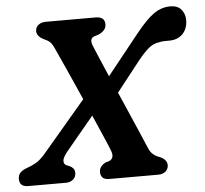

<svg xmlns="http://www.w3.org/2000/svg" viewBox="-62 -774 883 829"><g transform="rotate(-5 380.0 -360.0)"><path d="M356.5 -582Q363.5 -564.5 379.5 -527Q395.5 -489.5 416 -442L553.5 -614Q600.5 -673 633.8 -696.2Q667 -719.5 706 -719.5Q737.5 -719.5 753.2 -700.5Q769 -681.5 769 -655Q769 -618 747.2 -595.2Q725.5 -572.5 689 -572.5Q675 -572.5 665 -572.2Q655 -572 642.5 -569Q619.5 -566 599.2 -549.5Q579 -533 552 -499.5L448.5 -368Q469 -321 489.5 -274Q510 -227 527.5 -186.5Q545 -146 556.5 -118.5Q564.5 -99.5 576.5 -90Q588.5 -80.5 605.5 -74.5Q635 -61 635 -37.5Q635 -21.5 623 -10.8Q611 0 591.5 0H380Q357.5 0 349.2 -9.5Q341 -19 341 -33.5Q341.5 -59.5 371.5 -73.5L383.5 -76.5Q410.5 -87.5 396 -123Q390 -139 371.5 -181.5Q353 -224 329 -279L213 -139.5Q188.5 -110.5 188 -95.5Q187.5 -80.5 200 -75L213 -70Q222.5 -65.5 228.5 -58.2Q234.5 -51 234.5 -39Q234.5 -21.5 222 -10.8Q209.5 0 191.5 0H27Q-10.5 0 -10.5 -34Q-10.5 -48 -3.2 -58Q4 -68 22.5 -76Q48 -84.5 68.5 -96.2Q89 -108 113.5 -137.5L296.5 -353Q266 -421.5 237.5 -485.2Q209 -549 193 -583Q183.5 -604 174.2 -611.8Q165 -619.5 148.5 -626.5Q119.5 -641 119.5 -664Q120 -680.5 132.5 -690.2Q145 -700 165 -700H380Q420 -700 420 -667Q420 -652 411 -642Q402 -632 386.5 -625L367 -619Q346 -610.5 356.5 -582Z"/></g></svg>

Font: Fraunces 9pt S100 SemiBold
Style: Italic
Weight: 600
Italic angle: -16°
Version: Version 1.000; ttfautohint (v1.8.3)